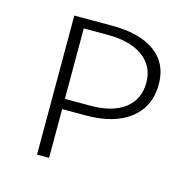

<svg xmlns="http://www.w3.org/2000/svg" viewBox="-76 -539 619 616"><g transform="rotate(15 233.0 -231.0)"><path d="M224 -462Q316 -462 366.5 -425Q417 -388 417 -319Q417 -245 364 -203.5Q311 -162 217 -162H138V0H98V-462ZM223 -196Q296 -196 336.5 -227Q377 -258 377 -314Q377 -368 335 -399Q293 -430 218 -430H138V-196Z"/></g></svg>

Font: EauTestSC Light
Style: Regular
Weight: 300
Designer: Christian Thalmann (Catharsis Fonts)
Version: Version 0.001;PS 000.001;hotconv 1.0.88;makeotf.lib2.5.64775